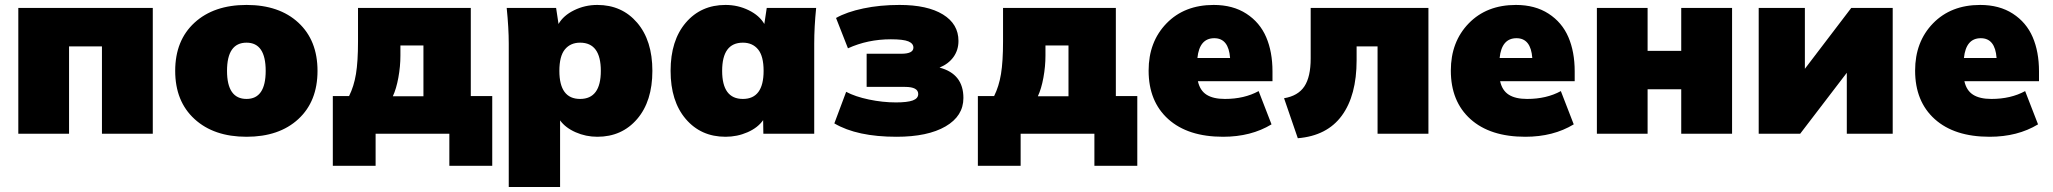

<svg xmlns="http://www.w3.org/2000/svg" viewBox="-20 -542 8318 778"><path d="M54.2 0V-509.8H599.1V0H393.1V-354H259.8V0Z M1189 -59.6Q1111.3 12.2 979 12.2Q846.7 12.2 768.3 -59.6Q689.9 -131.3 689.9 -254.9Q689.9 -378.4 768.3 -450.2Q846.7 -522 979 -522Q1111.3 -522 1189 -450.2Q1266.6 -378.4 1266.6 -254.9Q1266.6 -131.3 1189 -59.6ZM979 -141.1Q1056.6 -141.1 1056.6 -254.9Q1056.6 -369.1 979 -369.1Q899.9 -369.1 899.9 -254.9Q899.9 -141.1 979 -141.1Z M1328.6 129.9V-152.8H1394.5Q1414.1 -191.9 1422.4 -242.2Q1430.7 -292.5 1430.7 -374V-509.8H1887.7V-152.8H1974.6V129.9H1800.8V0H1502V129.9ZM1571.8 -151.9H1695.8V-357.9H1602.5V-316.9Q1602.5 -272.9 1594.2 -227.5Q1585.9 -182.1 1571.8 -151.9Z M2041.5 215.8V-365.2Q2041.5 -428.2 2033.2 -509.8H2233.4L2243.2 -444.8Q2262.7 -479 2306.4 -500.5Q2350.1 -522 2400.4 -522Q2500 -522 2561.8 -450Q2623.5 -377.9 2623.5 -254.9Q2623.5 -131.8 2561.8 -59.8Q2500 12.2 2400.4 12.2Q2354 12.2 2312.5 -6.1Q2271 -24.4 2249.5 -54.2V215.8ZM2414.6 -254.9Q2414.6 -369.1 2330.6 -369.1Q2291.5 -369.1 2269 -341.8Q2246.6 -314.5 2246.6 -254.9Q2246.6 -141.1 2330.6 -141.1Q2414.6 -141.1 2414.6 -254.9Z M2919.9 12.2Q2820.3 12.2 2758.8 -59.8Q2697.3 -131.8 2697.3 -254.9Q2697.3 -377.9 2758.8 -450Q2820.3 -522 2919.9 -522Q2970.2 -522 3013.9 -500.5Q3057.6 -479 3077.1 -444.8L3086.9 -509.8H3287.1Q3279.3 -433.1 3279.3 -365.2V0H3073.2L3072.3 -55.2Q3050.8 -24.4 3009 -6.1Q2967.3 12.2 2919.9 12.2ZM3074.2 -254.9Q3074.2 -314.5 3051.8 -341.8Q3029.3 -369.1 2990.2 -369.1Q2906.2 -369.1 2906.2 -254.9Q2906.2 -141.1 2990.2 -141.1Q3074.2 -141.1 3074.2 -254.9Z M3612.8 12.2Q3452.6 12.2 3360.8 -42L3408.7 -169.9Q3445.3 -150.4 3501 -138.7Q3556.6 -127 3610.8 -127Q3656.7 -127 3678.7 -135Q3700.7 -143.1 3700.7 -161.1Q3700.7 -189.9 3647 -189.9H3491.7V-324.2H3631.8Q3681.2 -324.2 3681.2 -349.1Q3681.2 -365.7 3660.9 -374.3Q3640.6 -382.8 3589.8 -382.8Q3496.1 -382.8 3416 -346.2L3367.7 -469.2Q3411.1 -493.7 3478.3 -507.8Q3545.4 -522 3625 -522Q3737.8 -522 3800.8 -483.4Q3863.8 -444.8 3863.8 -376Q3863.8 -339.4 3843.8 -311.3Q3823.7 -283.2 3787.1 -268.1Q3883.8 -242.7 3883.8 -145Q3883.8 -71.8 3811.5 -29.8Q3739.3 12.2 3612.8 12.2Z M3942.4 129.9V-152.8H4008.3Q4027.8 -191.9 4036.1 -242.2Q4044.4 -292.5 4044.4 -374V-509.8H4501.5V-152.8H4588.4V129.9H4414.6V0H4115.7V129.9ZM4185.5 -151.9H4309.6V-357.9H4216.3V-316.9Q4216.3 -272.9 4208 -227.5Q4199.7 -182.1 4185.5 -151.9Z M4936 12.2Q4793.5 12.2 4713.9 -59.3Q4634.3 -130.9 4634.3 -255.9Q4634.3 -372.6 4706.8 -447.3Q4779.3 -522 4897.9 -522Q4975.6 -522 5030.3 -486.6Q5085 -451.2 5110.6 -391.6Q5136.2 -332 5136.2 -252.9V-212.9H4834Q4842.3 -175.3 4869.1 -158.2Q4896 -141.1 4943.4 -141.1Q5022 -141.1 5080.1 -172.9L5132.3 -38.1Q5049.3 12.2 4936 12.2ZM4900.4 -387.2Q4840.3 -387.2 4832 -307.1H4964.4Q4958.5 -387.2 4900.4 -387.2Z M5238.8 18.1 5183.1 -144Q5239.7 -153.3 5265.4 -191.9Q5291 -230.5 5291 -305.2V-509.8H5768.1V0H5562V-354H5477.1V-297.9Q5477.1 -155.3 5417.2 -73.5Q5357.4 8.3 5238.8 18.1Z M6160.6 12.2Q6018.1 12.2 5938.5 -59.3Q5858.9 -130.9 5858.9 -255.9Q5858.9 -372.6 5931.4 -447.3Q6003.9 -522 6122.6 -522Q6200.2 -522 6254.9 -486.6Q6309.6 -451.2 6335.2 -391.6Q6360.8 -332 6360.8 -252.9V-212.9H6058.6Q6066.9 -175.3 6093.8 -158.2Q6120.6 -141.1 6168 -141.1Q6246.6 -141.1 6304.7 -172.9L6356.9 -38.1Q6273.9 12.2 6160.6 12.2ZM6125 -387.2Q6064.9 -387.2 6056.6 -307.1H6189Q6183.1 -387.2 6125 -387.2Z M6450.7 0V-509.8H6656.2V-335.9H6792.5V-509.8H6998.5V0H6792.5V-180.2H6656.2V0Z M7106.4 0V-509.8H7293.5V-263.2L7481.4 -509.8H7649.4V0H7463.4V-247.1L7274.4 0Z M8042 12.2Q7899.4 12.2 7819.8 -59.3Q7740.2 -130.9 7740.2 -255.9Q7740.2 -372.6 7812.7 -447.3Q7885.3 -522 8003.9 -522Q8081.5 -522 8136.2 -486.6Q8190.9 -451.2 8216.6 -391.6Q8242.2 -332 8242.2 -252.9V-212.9H7939.9Q7948.2 -175.3 7975.1 -158.2Q8002 -141.1 8049.3 -141.1Q8127.9 -141.1 8186 -172.9L8238.3 -38.1Q8155.3 12.2 8042 12.2ZM8006.3 -387.2Q7946.3 -387.2 7938 -307.1H8070.3Q8064.5 -387.2 8006.3 -387.2Z"/></svg>

Font: Mulish ExtraBlack
Style: Regular
Weight: 1000
Designer: Vernon Adams
Foundry: Vernon Adams
Version: Version 3.603; ttfautohint (v1.8.3)